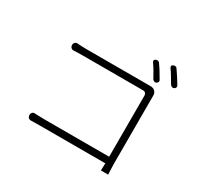

<svg xmlns="http://www.w3.org/2000/svg" viewBox="-178 -1059 1355 1307"><g transform="rotate(30 500.0 -405.5)"><path d="M709 -811Q717 -814 725.5 -812Q734 -810 738 -802Q754 -780 769 -755.5Q784 -731 799 -705Q804 -698 801 -690Q798 -682 789 -677Q781 -673 773 -676.5Q765 -680 760 -687Q746 -713 731 -738.5Q716 -764 700 -786Q690 -803 709 -811ZM830 -837Q838 -841 847 -839Q856 -837 860 -829Q876 -807 891 -783Q906 -759 922 -733Q927 -725 924 -717Q921 -709 912 -705Q904 -701 896 -704.5Q888 -708 883 -715Q867 -742 852.5 -766.5Q838 -791 822 -813Q818 -820 819.5 -827Q821 -834 830 -837ZM151 -57Q151 -68 159 -76Q167 -84 180 -82Q194 -82 211 -81Q228 -80 254 -80H763V-562Q763 -573 756 -580Q749 -587 738 -587H266Q244 -587 225.5 -586.5Q207 -586 192 -585Q181 -584 172.5 -592Q164 -600 164 -612V-614Q164 -626 172.5 -633.5Q181 -641 192 -640Q227 -637 265 -637H751Q755 -637 761 -637Q767 -637 768 -637Q789 -637 802.5 -623.5Q816 -610 815 -590Q815 -587 815 -582.5Q815 -578 815 -570V-54Q815 -27 816.5 -1.5Q818 24 818 29H761L763 -28H255Q227 -28 210 -27.5Q193 -27 180 -27Q168 -26 159.5 -34Q151 -42 151 -54Z"/></g></svg>

Font: Chiron GoRound TC L
Style: Regular
Weight: 300
Designer: Ryoko NISHIZUKA 西塚涼子 (kana, bopomofo & ideographs); Paul D. Hunt (Latin, Greek & Cyrillic); Sandoll Communications 산돌커뮤니
Foundry: Adobe
Version: Version 1.000;hotconv 1.1.1;makeotfexe 2.6.0